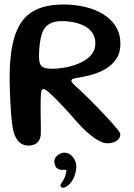

<svg xmlns="http://www.w3.org/2000/svg" viewBox="-20 -644 612 877"><path d="M110 21Q84 21 66.8 4.2Q49.5 -12.5 41 -46Q37.5 -60 35 -82.2Q32.5 -104.5 30.2 -131.2Q28 -158 26.8 -186Q25.5 -214 24.8 -240.5Q24 -267 24 -288Q24 -359.5 32.5 -414.2Q41 -469 58.8 -508.8Q76.5 -548.5 105.2 -573.8Q134 -599 174.8 -611.2Q215.5 -623.5 270 -623.5Q322 -623.5 369 -612.2Q416 -601 452.2 -578.5Q488.5 -556 509.2 -522.5Q530 -489 530 -445Q530 -403.5 511.5 -375.5Q493 -347.5 463.5 -330Q434 -312.5 400.2 -303Q366.5 -293.5 336 -289Q319 -286.5 312.5 -283.5Q306 -280.5 306 -274.5Q306 -270.5 312.2 -263.5Q318.5 -256.5 329.2 -246.8Q340 -237 354 -224.2Q368 -211.5 383 -196Q397.5 -181.5 416.8 -162Q436 -142.5 455.5 -121.8Q475 -101 491.8 -82.2Q508.5 -63.5 519 -50Q529.5 -36.5 529.5 -32Q529.5 -18 521 -8.5Q512.5 1 499.5 5.8Q486.5 10.5 471 10.5Q455 10.5 435.8 1Q416.5 -8.5 395.2 -25.5Q374 -42.5 352 -65Q330 -87.5 308 -114Q275 -151 248.5 -178.5Q222 -206 204 -221.5Q186 -237 179 -237Q174 -237 171.2 -232.8Q168.5 -228.5 167.2 -217.8Q166 -207 165.8 -188.5Q165.5 -170 165.5 -141.5Q165.5 -133 165.8 -120Q166 -107 166.2 -92.5Q166.5 -78 166.5 -64.5Q166.5 -51 166.5 -40.5Q166.5 -30 166 -25.5Q162 0 146.8 10.5Q131.5 21 110 21ZM220.5 -330Q237.5 -330 262.2 -333.2Q287 -336.5 313.5 -344.5Q340 -352.5 363.2 -365.8Q386.5 -379 401 -399Q415.5 -419 415.5 -446Q415.5 -474 402.2 -493.5Q389 -513 366.8 -524.8Q344.5 -536.5 317.5 -542Q290.5 -547.5 263 -547.5Q234.5 -547.5 215.2 -539.5Q196 -531.5 184.2 -515.5Q172.5 -499.5 167 -473.5Q163.5 -459 161.8 -444.5Q160 -430 159 -415.8Q158 -401.5 158 -388Q158 -366 162.8 -353.2Q167.5 -340.5 181 -335.2Q194.5 -330 220.5 -330ZM263.5 212.5Q255.5 209.5 256.2 203.5Q257 197.5 261.5 190.5Q268.5 181.5 274 169.8Q279.5 158 281 148.5Q283 142.5 283.5 137.8Q284 133 281.5 131.5Q279 131 274.5 131.5Q270 132 264 132Q252 132 242.5 125.8Q233 119.5 231 107.5Q226 95 229.8 83.2Q233.5 71.5 247.5 62.5Q264 50 283.5 54.5Q303 59 314 75Q328 92.5 328.5 114.2Q329 136 319.5 162Q314.5 175.5 305.8 187.5Q297 199.5 287 205.5Q281.5 210 275 212.2Q268.5 214.5 263.5 212.5Z"/></svg>

Font: Gluten
Style: Regular
Weight: 400
Designer: Tyler Finck
Foundry: Etcetera Type Company
Version: Version 1.300